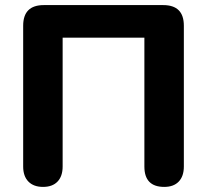

<svg xmlns="http://www.w3.org/2000/svg" viewBox="-20 -725 812 754"><path d="M71 -71V-624Q71 -705 152 -705H621Q702 -705 702 -624V-71Q702 -33 682 -12Q662 9 625 9Q547 9 547 -71V-577H226V-71Q226 -33 206 -12Q186 9 149 9Q112 9 91.5 -12Q71 -33 71 -71Z"/></svg>

Font: Nunito ExtraBold
Style: Regular
Weight: 800
Designer: Vernon Adams
Foundry: Vernon Adams
Version: Version 3.602